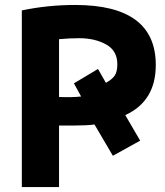

<svg xmlns="http://www.w3.org/2000/svg" viewBox="-20 -737 667 774"><path d="M283 -717Q608 -717 608 -475Q608 -329 485 -273L545 -170L435 -109L361 -235Q328 -231 280 -231H218V17H68V-695Q172 -717 283 -717ZM278 -401 375 -459 407 -403Q432 -417 442.5 -432.5Q453 -448 453 -478Q453 -533 407.5 -558Q362 -583 300 -583Q258 -583 218 -579V-346Q272 -344 307 -348Z"/></svg>

Font: Repo
Style: Bold
Weight: 700
Designer: Stefan Peev
Foundry: Context Ltd
Version: Version 001.000